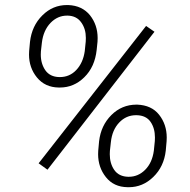

<svg xmlns="http://www.w3.org/2000/svg" viewBox="-20 -742 762 772"><path d="M97.2 -536.6C96.7 -531.7 96.7 -527.3 96.7 -522.5C96.7 -487.3 107.4 -456.5 128.4 -430.7C149.9 -404.3 179.2 -390.6 215.8 -390.1C217.8 -390.1 219.2 -390.1 221.2 -390.1C258.3 -390.1 291 -403.8 318.8 -431.2C347.2 -459 363.8 -495.6 368.7 -541.5L372.1 -574.2C372.6 -579.1 372.6 -584 372.6 -588.9C372.6 -624 362.3 -654.8 341.8 -680.7C320.8 -706.5 292 -720.2 254.4 -721.7C252.4 -721.7 251 -721.7 249 -721.7C211.4 -721.7 178.2 -708 150.4 -680.2C122.1 -652.3 105.5 -616.7 100.6 -573.7ZM148.4 -570.3C152.3 -603.5 164.1 -629.9 183.1 -649.9C202.1 -669.4 224.1 -679.2 249.5 -679.2C250.5 -679.2 251 -679.2 252 -679.2C275.9 -678.7 294.4 -669.4 306.6 -651.9C319.3 -634.3 325.2 -613.8 325.2 -589.4C325.2 -584.5 325.2 -579.6 324.7 -574.7L320.8 -536.6C316.4 -504.9 304.7 -479.5 286.6 -460.4C268.6 -441.4 246.6 -432.1 220.7 -432.1C220.2 -432.1 219.2 -432.1 218.3 -432.1C193.4 -432.6 174.8 -441.9 162.6 -459C150.4 -476.6 144 -497.6 144 -522.5C144 -526.9 144 -531.2 144.5 -535.6ZM601.1 -614.3 567.4 -637.7 135.3 -85.4 170.9 -59.6ZM375 -136.2C374.5 -131.3 374.5 -126.5 374.5 -122.1C374.5 -86.9 384.8 -56.2 405.8 -29.8C426.8 -3.4 455.6 10.3 493.2 10.7C495.1 10.7 496.6 10.7 498.5 10.7C535.2 10.7 567.9 -2.9 596.2 -30.3C625 -58.1 641.6 -93.3 646.5 -136.2L649.9 -174.3C650.4 -179.2 650.4 -184.1 650.4 -189C650.4 -224.1 640.1 -254.9 619.6 -280.8C599.1 -306.6 569.8 -319.8 531.7 -321.3C530.8 -321.3 529.8 -321.3 528.8 -321.3C489.3 -321.3 455.6 -307.1 427.7 -279.3C399.9 -251.5 383.3 -216.3 378.4 -173.8ZM425.8 -170.4C429.2 -203.1 440.4 -229.5 459.5 -249.5C478 -269 500.5 -278.8 526.9 -278.8C527.3 -278.8 528.3 -278.8 529.3 -278.8C555.2 -278.3 573.7 -269 585.4 -252C597.2 -234.9 603 -213.9 603 -189C603 -184.1 603 -179.7 602.5 -174.8L598.6 -136.2C594.2 -103.5 582.5 -78.1 563.5 -59.1C544.9 -40.5 522.9 -31.2 498 -31.2C497.6 -31.2 496.6 -31.2 495.6 -31.2C470.7 -31.7 451.7 -41 439.5 -58.6C427.2 -76.2 421.4 -97.7 421.4 -122.1C421.4 -126.5 421.4 -130.9 421.9 -135.3Z"/></svg>

Font: Roboto Light
Style: Italic
Weight: 300
Italic angle: -12°
Designer: Google
Version: Version 2.137; 2017